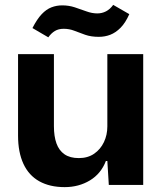

<svg xmlns="http://www.w3.org/2000/svg" viewBox="-20 -758 670 787"><path d="M245 9Q184 9 141 -15Q98 -39 76 -86.5Q54 -134 54 -202V-536H201V-241Q201 -199 211.5 -170Q222 -141 244.5 -125.5Q267 -110 303 -110Q340 -110 366 -128Q392 -146 406 -175.5Q420 -205 420 -240V-536H567V0H426L420 -98H414Q394 -46 348.5 -18.5Q303 9 245 9ZM385 -607Q353 -607 329 -615.5Q305 -624 284.5 -632Q264 -640 241 -640Q220 -640 205 -631Q190 -622 178 -605L113 -643Q132 -680 151 -700Q170 -720 191 -728Q212 -736 235 -736Q262 -736 286.5 -728Q311 -720 334 -711.5Q357 -703 379 -703Q398 -703 414.5 -711.5Q431 -720 444 -738L510 -700Q494 -664 474 -644Q454 -624 432 -615.5Q410 -607 385 -607Z"/></svg>

Font: Mona Sans ExtraLight
Style: Bold
Weight: 700
Version: Version 2.000